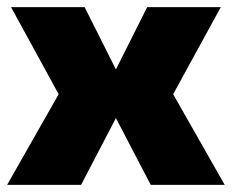

<svg xmlns="http://www.w3.org/2000/svg" viewBox="-23 -520 652 540"><path d="M598 -500 464 -255 609 0H401L268 -255L391 -500ZM215 -500 338 -255 205 0H-3L142 -255L8 -500ZM407 -316V-198H201V-316Z"/></svg>

Font: Exo 2 Black
Style: Regular
Weight: 900
Designer: Natanael Gama
Foundry: Natanael Gama
Version: Version 2.010